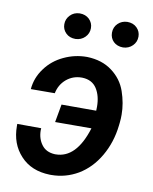

<svg xmlns="http://www.w3.org/2000/svg" viewBox="-83 -788 684 860"><g transform="rotate(10 259.0 -357.5)"><path d="M210 -725.1C191.9 -724.6 177.7 -718.3 166.5 -706.5C155.3 -694.8 149.9 -681.2 149.9 -665.5C149.9 -649.9 155.3 -636.7 166.5 -625.5C177.7 -614.3 192.4 -608.9 210.4 -608.9C227.5 -609.4 242.2 -615.7 253.4 -627C264.6 -638.2 270.5 -651.9 270.5 -668.5C270.5 -684.6 264.6 -697.8 253.4 -709C242.2 -719.7 227.5 -725.1 210 -725.1ZM366.7 -665C366.7 -633.3 390.1 -608.4 426.8 -608.4C443.8 -608.9 458.5 -615.2 469.7 -626.5C481 -637.7 486.8 -651.4 486.8 -668C486.8 -683.6 481.4 -696.8 470.2 -708C459 -719.2 444.3 -724.6 426.3 -724.6C409.7 -724.1 395.5 -718.3 384.3 -707.5C372.6 -696.3 366.7 -682.1 366.7 -665ZM271.5 -443.4C301.3 -442.4 323.2 -430.7 337.4 -408.7C351.6 -386.2 358.4 -358.9 358.4 -326.2C358.4 -320.3 358.4 -314.5 357.9 -308.6H200.2L185.5 -226.6L350.6 -227.1C321.3 -131.8 274.9 -84.5 212.4 -84.5C210.9 -84.5 210 -84.5 208.5 -84.5C182.1 -85.9 162.1 -95.7 148.9 -113.8C135.3 -131.8 128.4 -153.8 128.4 -179.7C128.4 -182.6 128.9 -185.5 128.9 -188.5L20 -189C20 -185.5 20 -182.6 20 -179.7C20 -125.5 36.1 -81.1 69.3 -45.4C102.1 -9.8 146.5 8.3 202.1 9.8C204.6 9.8 207 9.8 209.5 9.8C252.9 9.8 293.5 -1.5 331.1 -23.4C368.7 -45.9 399.9 -78.1 424.3 -120.1C448.7 -162.1 463.9 -209 469.7 -260.7L471.2 -273.9C472.7 -286.6 473.1 -298.8 473.1 -310.5C473.1 -345.2 466.8 -380.4 454.6 -415.5C442.4 -450.7 420.9 -479.5 390.1 -502.4C359.4 -525.4 321.8 -537.1 277.3 -538.6C276.4 -538.6 275.9 -538.6 274.9 -538.6C238.8 -538.6 204.1 -530.8 170.9 -515.1C137.7 -499.5 110.4 -477.5 89.4 -448.7C67.9 -419.9 55.7 -388.2 52.7 -353L161.6 -353.5C167 -379.9 179.2 -401.4 199.2 -418.5C219.2 -435.1 242.2 -443.4 268.6 -443.4C269.5 -443.4 270.5 -443.4 271.5 -443.4Z"/></g></svg>

Font: Roboto Medium
Style: Italic
Weight: 500
Italic angle: -12°
Designer: Google
Version: Version 2.137; 2017